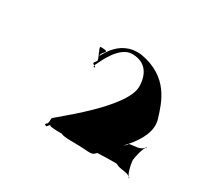

<svg xmlns="http://www.w3.org/2000/svg" viewBox="-68 -867 409 395"><g transform="rotate(30 137.0 -669.5)"><path d="M152 -778C195 -778 198 -739 198 -727C198 -675 74 -583 74 -580C74 -563 71 -568 69 -564C69 -557 71 -565 71 -562C73 -556 77 -569 80 -566C80 -559 238 -569 238 -566C249 -559 267 -563 273 -554C273 -547 274 -558 274 -555C268 -554 262 -582 262 -590C262 -594 268 -623 274 -626C274 -619 273 -630 273 -627C267 -614 249 -617 238 -614C238 -607 207 -594 197 -584C163 -564 119 -567 108 -565C108 -563 110 -560 140 -560C182 -560 182 -553 194 -569C198 -580 282 -636 264 -690C254 -722 239 -774 169 -786C111 -793 95 -733 95 -742C95 -752 116 -758 88 -758C85 -755 96 -739 97 -730C89 -720 91 -721 99 -717C101 -715 91 -711 99 -725C102 -731 122 -778 152 -778Z"/></g></svg>

Font: Hussar Przerywany
Style: Regular
Weight: 400
Foundry: Cannot Into Space Fonts
Version: Version 0.982